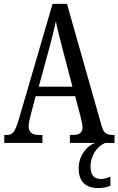

<svg xmlns="http://www.w3.org/2000/svg" viewBox="-20 -734 608 986"><path d="M2 0H198V-41H177C141 -41 127 -59 127 -86C127 -104 134 -129 138 -145L163 -240H366L393 -138C398 -118 404 -93 404 -80C404 -56 389 -41 357 -41H339V0H468C428 14 384 63 384 130C384 202 423 232 486 232C505 232 531 228 547 219V173C528 182 513 185 497 185C465 185 445 166 445 123C445 60 484 14 520 0H568V-41H560C527 -41 512 -51 502 -87L324 -714H250L76 -119C57 -55 44 -41 15 -41H2ZM179 -289 234 -490C247 -539 259 -587 267 -624C274 -587 287 -540 302 -480L352 -289Z"/></svg>

Font: Noto Serif Armenian ExtraCondensed
Style: Regular
Weight: 400
Width: 2
Designer: Monotype Design Team
Foundry: Monotype Imaging Inc.
Version: Version 2.008